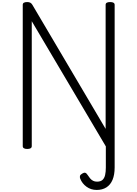

<svg xmlns="http://www.w3.org/2000/svg" viewBox="-20 -1440 1341 1874"><path d="M1099 194Q1099 266 1078.5 315Q1058 364 1018.5 389Q979 414 924 414Q868 414 825 383Q782 352 763 304Q757 288 761 276Q765 264 783 254Q800 243 812 246.5Q824 250 834 266Q846 285 859 300.5Q872 316 888.5 324.5Q905 333 927 333Q962 333 980.5 316Q999 299 1006 268Q1013 237 1013 196V-11L290 -1233V-14Q290 0 279 7Q268 14 246 14Q202 14 202 -14V-1393Q202 -1407 213 -1413.5Q224 -1420 246 -1420Q264 -1420 276 -1413.5Q288 -1407 296 -1393L1011 -182V-1393Q1011 -1407 1022 -1413.5Q1033 -1420 1055 -1420Q1099 -1420 1099 -1393Z"/></svg>

Font: Playwrite BE WAL
Style: Regular
Weight: 400
Designer: Veronika Burian, José Scaglione
Foundry: TypeTogether
Version: Version 1.002